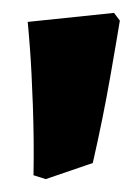

<svg xmlns="http://www.w3.org/2000/svg" viewBox="-20 -548 216 298"><path d="M32 -276Q33 -329 31 -384.5Q29 -440 26.5 -472.5Q24 -505 23 -514L157 -528L166 -516Q163 -497 151.5 -431Q140 -365 124 -295L51 -270Z"/></svg>

Font: Alegreya SC Black
Style: Regular
Weight: 900
Designer: Juan Pablo del Peral
Foundry: Huerta Tipografica
Version: Version 2.007; ttfautohint (v1.6)